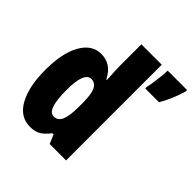

<svg xmlns="http://www.w3.org/2000/svg" viewBox="-202 -914 1078 1078"><g transform="rotate(45 337.5 -375.0)"><path d="M197 10Q118 10 75 -67.5Q32 -145 32 -278Q32 -411 75 -487Q118 -563 192 -563Q230 -563 260 -544Q290 -525 312 -482H317Q315 -520 313.5 -546Q312 -572 312 -588V-760H474V0H344L321 -54H312Q286 -20 261.5 -5Q237 10 197 10ZM250 -125Q283 -125 297.5 -158Q312 -191 312 -265V-297Q312 -363 297.5 -393.5Q283 -424 251 -424Q196 -424 196 -280Q196 -125 250 -125ZM675 -749Q653 -670 612 -600H503V-614Q507 -631 511 -658Q515 -685 518 -712.5Q521 -740 521 -760H675Z"/></g></svg>

Font: Noto Sans Tamil ExtraCondensed Black
Style: Regular
Weight: 900
Width: 2
Designer: Jelle Bosma - Monotype Design Team
Foundry: Monotype Imaging Inc.
Version: Version 2.004; ttfautohint (v1.8.4.7-5d5b)